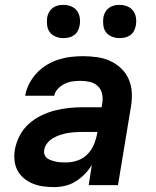

<svg xmlns="http://www.w3.org/2000/svg" viewBox="-20 -758 640 786"><path d="M202 8Q179 8 157 5Q135 2 115 -6Q95 -14 78.5 -27.5Q62 -41 52 -59.5Q42 -78 39.5 -100.5Q37 -123 41 -146Q46 -174 60 -201.5Q74 -229 97 -250Q120 -271 147.5 -284.5Q175 -298 204 -305.5Q233 -313 261.5 -316Q290 -319 319 -319H396L399 -338Q402 -357 397.5 -375.5Q393 -394 380 -406Q367 -418 348.5 -422.5Q330 -427 310 -427Q294 -427 278 -425Q262 -423 246 -415.5Q230 -408 217.5 -395Q205 -382 202 -366H83Q87 -390 99 -414Q111 -438 129.5 -458Q148 -478 171 -492Q194 -506 219 -514Q244 -522 269 -525Q294 -528 319 -528Q348 -528 377 -524Q406 -520 431 -508.5Q456 -497 476 -478Q496 -459 507 -433.5Q518 -408 519.5 -379Q521 -350 516 -321L463 0H343L356 -83Q344 -63 327 -45.5Q310 -28 290 -15.5Q270 -3 247 2.5Q224 8 202 8ZM251 -93Q274 -93 297.5 -101Q321 -109 338.5 -127Q356 -145 365 -167.5Q374 -190 378 -213L379 -218H319Q304 -218 288.5 -217Q273 -216 258 -213.5Q243 -211 227.5 -206Q212 -201 198 -193Q184 -185 173.5 -172Q163 -159 161 -144Q159 -134 162.5 -124.5Q166 -115 174 -109.5Q182 -104 191.5 -101Q201 -98 210.5 -96Q220 -94 230.5 -93.5Q241 -93 251 -93ZM469 -602Q453 -602 438 -608Q423 -614 414 -626Q405 -638 403 -654Q401 -670 403 -686Q405 -698 411 -708.5Q417 -719 426.5 -726Q436 -733 447 -735.5Q458 -738 470 -738Q486 -738 501 -732Q516 -726 525 -714Q534 -702 536.5 -686Q539 -670 536 -654Q534 -642 528.5 -631.5Q523 -621 513 -614Q503 -607 492 -604.5Q481 -602 469 -602ZM239 -602Q223 -602 208 -608Q193 -614 184 -626Q175 -638 173 -654Q171 -670 173 -686Q175 -698 181 -708.5Q187 -719 196.5 -726Q206 -733 217 -735.5Q228 -738 240 -738Q256 -738 271 -732Q286 -726 295 -714Q304 -702 306.5 -686Q309 -670 306 -654Q304 -642 298.5 -631.5Q293 -621 283 -614Q273 -607 262 -604.5Q251 -602 239 -602Z"/></svg>

Font: Iosevka Aile Oblique
Style: Bold
Weight: 700
Italic angle: -9°
Designer: Belleve Invis
Foundry: Belleve Invis
Version: Version 31.1.0; ttfautohint (v1.8.4)